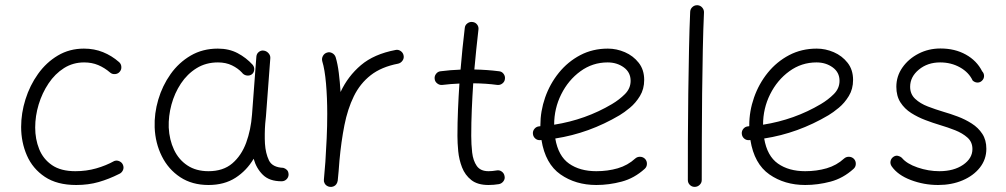

<svg xmlns="http://www.w3.org/2000/svg" viewBox="-20 -707 3952 754"><path d="M450.2 -425.3Q443.4 -417 431.9 -416Q420.4 -415 412.1 -422.4Q390.6 -440.9 365.7 -451.4Q340.8 -461.9 310.5 -461.9Q266.6 -461.9 231.2 -439.5Q195.8 -417 170.7 -379.4Q145.5 -341.8 131.8 -296.6Q118.2 -251.5 118.2 -206.1Q118.2 -160.6 133.8 -121.6Q149.4 -82.5 184.1 -58.6Q218.8 -34.7 275.9 -34.7Q319.3 -34.7 357.7 -45.7Q396 -56.6 428.7 -74.7Q439 -78.6 449.5 -73.5Q460 -68.4 463.4 -58.1Q467.3 -47.4 462.2 -37.4Q457 -27.3 446.8 -23.4Q408.2 -3.9 367.7 7.8Q327.1 19.5 279.3 19.5Q204.1 19.5 156.2 -12.5Q108.4 -44.4 85.7 -96.4Q63 -148.4 63 -208.5Q63 -262.7 80.1 -317.1Q97.2 -371.6 129.4 -416.7Q161.6 -461.9 207.3 -489Q252.9 -516.1 309.6 -516.1Q350.1 -516.1 384.5 -502.2Q418.9 -488.3 447.3 -463.4Q455.6 -456.5 456.5 -445.1Q457.5 -433.6 450.2 -425.3Z M798.8 -34.7Q856.4 -34.7 892.3 -65.4Q928.2 -96.2 946.8 -146.7Q965.3 -197.3 969.7 -257.3L986.8 -484.9Q987.8 -496.1 996.3 -502.9Q1004.9 -509.8 1015.6 -508.3Q1026.9 -506.8 1034.7 -497.8Q1042.5 -488.8 1041.5 -478L1024.4 -250Q1023.4 -235.4 1021.5 -221.2Q1020 -201.7 1019.8 -181.4Q1019.5 -161.1 1020.5 -143.1Q1022.9 -105 1036.1 -77.4Q1049.3 -49.8 1092.3 -47.9Q1100.1 -45.9 1106.4 -40Q1112.8 -34.2 1113.3 -22Q1113.3 -10.7 1105.2 -2.9Q1097.2 4.9 1085.9 4.9Q1038.1 4.9 1012.5 -20.3Q986.8 -45.4 976.1 -83.5Q948.7 -37.1 904.8 -8.8Q860.8 19.5 798.8 19.5Q734.4 19.5 687.7 -11.2Q641.1 -42 615.5 -93.5Q589.8 -145 587.4 -206.5Q585.4 -261.2 601.6 -315.9Q617.7 -370.6 649.9 -416Q682.1 -461.4 729 -488.8Q775.9 -516.1 835.4 -516.1Q879.4 -516.1 913.1 -498.3Q946.8 -480.5 972.2 -452.6Q979.5 -443.8 978.3 -432.6Q977.1 -421.4 968.8 -415Q960 -408.7 948.5 -410.6Q937 -412.6 930.2 -421.9Q915 -438.5 891.1 -450.2Q867.2 -461.9 835.9 -461.9Q788.6 -461.9 752 -439.2Q715.3 -416.5 690.4 -378.9Q665.5 -341.3 653.3 -296.1Q641.1 -251 642.6 -206.1Q645 -158.2 663.3 -119.1Q681.6 -80.1 715.8 -57.4Q750 -34.7 798.8 -34.7Z M1275.9 26.9Q1272.5 26.4 1269.5 25.4Q1269 25.4 1268.6 24.9Q1268.6 24.9 1268.1 24.9Q1255.4 19.5 1252.4 6.3Q1252.4 5.9 1252 4.9Q1252 4.9 1252 4.4Q1251.5 1 1252 -2.9Q1252 -4.9 1252.4 -7.3Q1253.9 -23.4 1255.1 -39.6Q1256.3 -55.7 1257.8 -71.8Q1260.7 -115.2 1262.9 -163.6Q1265.1 -211.9 1265.1 -259.8Q1265.1 -322.8 1260.3 -378.7Q1255.4 -434.6 1245.6 -466.3Q1242.7 -477.1 1248 -487.1Q1253.4 -497.1 1264.2 -500.5Q1274.9 -503.9 1284.9 -498.3Q1294.9 -492.7 1298.3 -481.9Q1306.2 -455.6 1310.5 -420.7Q1314.9 -385.7 1317.4 -345.7Q1346.2 -407.7 1397.5 -451.2Q1448.7 -494.6 1533.2 -510.7Q1543.9 -513.2 1553.5 -506.6Q1563 -500 1564.9 -489.3Q1567.4 -478.5 1560.8 -469Q1554.2 -459.5 1543.5 -457Q1477.5 -444.3 1435.8 -411.6Q1394 -378.9 1369.6 -329.1Q1345.2 -279.3 1332.5 -215.1Q1319.8 -150.9 1313 -75.7Q1310.1 -33.7 1306.2 2.9Q1305.7 6.3 1304.2 9.8Q1304.2 9.8 1304.2 9.8Q1304.2 10.7 1303.7 11.2Q1298.3 23.4 1285.2 26.4Q1284.7 26.4 1283.7 26.4Q1283.7 26.4 1283.7 26.9Q1279.8 27.3 1275.9 26.9Z M1962.9 -397Q1961.9 -386.2 1952.9 -379.2Q1943.8 -372.1 1932.6 -373.5Q1889.6 -379.4 1838.4 -379.9Q1835 -328.6 1832.8 -277.1Q1830.6 -225.6 1830.6 -173.3Q1830.6 -140.1 1834.2 -108.2Q1837.9 -76.2 1852.3 -55.4Q1866.7 -34.7 1898.4 -34.7Q1913.1 -34.7 1929.7 -37.6Q1940.9 -40 1950.2 -33.4Q1959.5 -26.9 1961.4 -15.6Q1963.9 -4.9 1957.3 4.4Q1950.7 13.7 1939.5 16.1Q1918.9 19.5 1898.4 19.5Q1855.5 19.5 1830.8 0Q1806.2 -19.5 1794.4 -49.8Q1782.7 -80.1 1779.5 -113Q1776.4 -146 1776.4 -173.3Q1776.4 -225.6 1778.6 -276.9Q1780.8 -328.1 1784.2 -378.9Q1749.5 -377.4 1717.3 -373.5Q1706.5 -372.1 1697.3 -379.2Q1688 -386.2 1687 -397Q1685.5 -408.2 1692.6 -417.2Q1699.7 -426.3 1710.4 -427.2Q1747.6 -432.1 1788.6 -433.6Q1792 -474.6 1796.1 -515.4Q1800.3 -556.2 1805.2 -597.2Q1806.2 -608.4 1815.4 -615.2Q1824.7 -622.1 1835.4 -620.6Q1846.7 -619.6 1853.5 -610.8Q1860.4 -602.1 1858.9 -590.8Q1854.5 -551.3 1850.3 -512.2Q1846.2 -473.1 1842.8 -434.1Q1867.7 -433.6 1891.8 -431.9Q1916 -430.2 1939.5 -427.2Q1950.7 -426.3 1957.5 -417.2Q1964.4 -408.2 1962.9 -397Z M2511.7 -43.9Q2470.7 -6.8 2421.1 6.3Q2371.6 19.5 2321.8 19.5Q2240.7 19.5 2181.2 -22Q2121.6 -63.5 2106.4 -157.2Q2104 -156.7 2101.6 -156.7Q2090.3 -155.8 2082 -163.1Q2073.7 -170.4 2072.8 -181.6Q2071.8 -192.9 2079.1 -201.4Q2086.4 -210 2097.7 -210.9Q2100.1 -210.9 2102.1 -211.4Q2102.1 -212.9 2102.1 -214.8Q2102.1 -270.5 2120.8 -324.2Q2139.6 -377.9 2174.8 -421.4Q2210 -464.8 2258.8 -490.5Q2307.6 -516.1 2367.2 -516.1Q2401.4 -516.1 2434.1 -502Q2466.8 -487.8 2488.3 -460.4Q2509.8 -433.1 2509.8 -393.1Q2509.8 -357.4 2493.2 -330.1Q2476.6 -302.7 2453.9 -283.9Q2431.2 -265.1 2413.1 -254.4Q2293.5 -183.6 2160.6 -163.1Q2172.4 -94.2 2214.8 -64.5Q2257.3 -34.7 2321.8 -34.7Q2366.7 -34.7 2406 -46.1Q2445.3 -57.6 2474.6 -84.5Q2482.9 -91.8 2494.4 -91.3Q2505.9 -90.8 2513.7 -82.5Q2521 -74.2 2520.5 -62.7Q2520 -51.3 2511.7 -43.9ZM2366.2 -461.9Q2307.1 -461.9 2259.5 -427.2Q2211.9 -392.6 2184.1 -336.9Q2156.2 -281.2 2156.2 -217.3Q2279.8 -236.8 2383.3 -298.3Q2412.1 -315.4 2434.3 -337.6Q2456.5 -359.9 2456.5 -389.6Q2456.5 -422.9 2429.7 -442.4Q2402.8 -461.9 2366.2 -461.9Z M2718.8 -686.5Q2730 -686 2737.5 -677.5Q2745.1 -668.9 2744.6 -657.7Q2741.7 -595.7 2740 -512.7Q2738.3 -429.7 2737.3 -338.6Q2736.3 -247.6 2736.1 -159.9Q2735.8 -72.3 2735.8 0Q2735.8 11.2 2727.5 19Q2719.2 26.9 2708 26.9Q2696.8 26.9 2689 19Q2681.2 11.2 2681.2 0Q2681.2 -72.3 2681.4 -160.2Q2681.6 -248 2682.9 -339.1Q2684.1 -430.2 2685.8 -513.7Q2687.5 -597.2 2690.4 -660.6Q2690.9 -671.9 2699.2 -679.4Q2707.5 -687 2718.8 -686.5Z M3332 -43.9Q3291 -6.8 3241.5 6.3Q3191.9 19.5 3142.1 19.5Q3061 19.5 3001.5 -22Q2941.9 -63.5 2926.8 -157.2Q2924.3 -156.7 2921.9 -156.7Q2910.6 -155.8 2902.3 -163.1Q2894 -170.4 2893.1 -181.6Q2892.1 -192.9 2899.4 -201.4Q2906.7 -210 2918 -210.9Q2920.4 -210.9 2922.4 -211.4Q2922.4 -212.9 2922.4 -214.8Q2922.4 -270.5 2941.2 -324.2Q2960 -377.9 2995.1 -421.4Q3030.3 -464.8 3079.1 -490.5Q3127.9 -516.1 3187.5 -516.1Q3221.7 -516.1 3254.4 -502Q3287.1 -487.8 3308.6 -460.4Q3330.1 -433.1 3330.1 -393.1Q3330.1 -357.4 3313.5 -330.1Q3296.9 -302.7 3274.2 -283.9Q3251.5 -265.1 3233.4 -254.4Q3113.8 -183.6 2981 -163.1Q2992.7 -94.2 3035.2 -64.5Q3077.6 -34.7 3142.1 -34.7Q3187 -34.7 3226.3 -46.1Q3265.6 -57.6 3294.9 -84.5Q3303.2 -91.8 3314.7 -91.3Q3326.2 -90.8 3334 -82.5Q3341.3 -74.2 3340.8 -62.7Q3340.3 -51.3 3332 -43.9ZM3186.5 -461.9Q3127.4 -461.9 3079.8 -427.2Q3032.2 -392.6 3004.4 -336.9Q2976.6 -281.2 2976.6 -217.3Q3100.1 -236.8 3203.6 -298.3Q3232.4 -315.4 3254.6 -337.6Q3276.9 -359.9 3276.9 -389.6Q3276.9 -422.9 3250 -442.4Q3223.1 -461.9 3186.5 -461.9Z M3836.4 -390.1Q3829.1 -382.8 3818.8 -382.8Q3808.6 -382.8 3799.8 -390.6Q3784.7 -422.9 3750 -442.4Q3715.3 -461.9 3671.9 -461.9Q3622.6 -461.9 3588.4 -433.6Q3554.2 -405.3 3554.2 -366.2Q3554.2 -337.4 3574 -318.8Q3593.8 -300.3 3623.8 -288.8Q3653.8 -277.3 3684.6 -268.1Q3711.9 -260.3 3741.2 -249.3Q3770.5 -238.3 3796.1 -221.9Q3821.8 -205.6 3837.6 -181.4Q3853.5 -157.2 3853.5 -122.6Q3853.5 -81.5 3828.4 -49.3Q3803.2 -17.1 3760.3 1.2Q3717.3 19.5 3664.1 19.5Q3608.4 19.5 3556.9 0Q3505.4 -19.5 3481.4 -54.2Q3475.1 -64 3477.3 -74.5Q3479.5 -85 3488.8 -91.3Q3497.6 -97.2 3506.6 -95Q3515.6 -92.8 3521.5 -87.4Q3540.5 -64 3583.3 -49.3Q3626 -34.7 3668.9 -34.7Q3725.6 -34.7 3762.2 -59.8Q3798.8 -85 3798.8 -121.6Q3798.8 -149.4 3779.3 -166.7Q3759.8 -184.1 3730.7 -195.6Q3701.7 -207 3671.9 -215.8Q3644 -224.1 3614.3 -235.4Q3584.5 -246.6 3558.3 -263.2Q3532.2 -279.8 3516.1 -304.9Q3500 -330.1 3500 -366.2Q3500 -407.7 3523.9 -441.9Q3547.9 -476.1 3587.2 -496.3Q3626.5 -516.6 3673.3 -516.6Q3730 -516.6 3772.9 -492.7Q3815.9 -468.8 3836.9 -427.2Q3844.7 -418.9 3844.5 -408.2Q3844.2 -397.5 3836.4 -390.1Z"/></svg>

Font: Mikhak Light
Style: Regular
Weight: 300
Designer: Amin Abedi
Version: Version 3.3